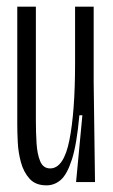

<svg xmlns="http://www.w3.org/2000/svg" viewBox="-20 -548 341 578"><path d="M120 10Q87 10 69 -10Q51 -30 43 -59.5Q35 -89 33.5 -119.5Q32 -150 32 -172V-528H88V-185Q88 -150 90 -117Q92 -84 101 -62.5Q110 -41 131 -41Q172 -41 189 -126.5Q206 -212 206 -357V-528H262V-300L266 0H209L228 -201H219Q211 -113 196.5 -68Q182 -23 163 -6.5Q144 10 120 10Z"/></svg>

Font: Bricolage Grotesque 48pt Condensed ExtraLight
Style: Regular
Weight: 200
Width: 3
Designer: Mathieu Triay
Foundry: Atelier Triay
Version: Version 1.000; ttfautohint (v1.8.4.7-5d5b);gftools[0.9.32]